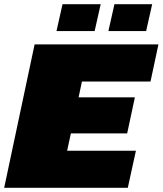

<svg xmlns="http://www.w3.org/2000/svg" viewBox="-21 -901 780 921"><path d="M-1 0 145 -688H739L701 -510H372L356 -434H626L589 -261H319L301 -178H631L592 0ZM499 -752 528 -881H709L680 -752ZM250 -752 279 -881H462L433 -752Z"/></svg>

Font: Saira Expanded Black
Style: Italic
Weight: 900
Width: 7
Italic angle: -12°
Designer: Hector Gatti with collaboration of the Omnibus-Type team
Foundry: Omnibus-Type
Version: Version 1.101